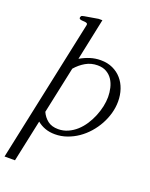

<svg xmlns="http://www.w3.org/2000/svg" viewBox="-161 -750 815 1046"><g transform="rotate(20 246.0 -227.0)"><path d="M478.5 -279.3Q478.5 -245.1 469 -210.7Q459.5 -176.3 442.1 -144.5Q424.8 -112.8 400.6 -85.4Q376.5 -58.1 347.2 -37.8Q317.9 -17.6 284.4 -5.9Q251 5.9 215.3 5.9Q183.6 5.9 158 -3.4Q132.3 -12.7 111.8 -29.8L60.1 213.4H-0.5L174.8 -611.8Q176.3 -618.7 172.4 -621.6Q168.5 -624.5 162.1 -625.5Q155.8 -626.5 148.4 -626.5Q141.1 -626.5 135.7 -627.9Q131.8 -628.9 128.7 -631.3Q125.5 -633.8 126.5 -640.1Q128.4 -648.4 134.3 -650.4Q140.1 -652.3 146.5 -653.3L224.6 -666.5H246.6L195.8 -424.3Q223.1 -440.4 252.7 -449.7Q282.2 -459 314 -459Q353 -459 383.5 -444.8Q414.1 -430.7 435.3 -406.2Q456.5 -381.8 467.5 -349.1Q478.5 -316.4 478.5 -279.3ZM418.9 -283.7Q418.9 -310.1 412.8 -335.9Q406.7 -361.8 393.6 -381.8Q380.4 -401.9 359.1 -414.3Q337.9 -426.8 307.1 -426.8Q269.5 -426.8 238.5 -408.9Q207.5 -391.1 182.6 -362.3L125 -91.3Q137.7 -63 161.1 -44.7Q184.6 -26.4 222.2 -26.4Q252 -26.4 278.3 -38.1Q304.7 -49.8 326.7 -69.6Q348.6 -89.4 365.7 -115.5Q382.8 -141.6 394.5 -170.2Q406.2 -198.7 412.6 -228Q418.9 -257.3 418.9 -283.7Z"/></g></svg>

Font: Atsinvsda
Style: Italic
Weight: 400
Italic angle: -12°
Designer: Al Webster
Foundry: Al Webster and Michael Everson
Version: Version 2.000